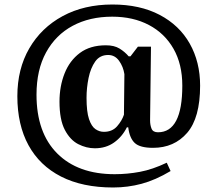

<svg xmlns="http://www.w3.org/2000/svg" viewBox="-20 -646 965 852"><path d="M482 186Q346 186 251 137.5Q156 89 106.5 -1.5Q57 -92 57 -219Q57 -340 110 -431.5Q163 -523 258 -574.5Q353 -626 479 -626Q601 -626 688.5 -580Q776 -534 822 -452.5Q868 -371 868 -266Q868 -123 810.5 -56.5Q753 10 659 10Q601 10 578 -11.5Q555 -33 549 -81H543Q522 -39 486 -13.5Q450 12 401 12Q363 12 327 -6.5Q291 -25 267.5 -70Q244 -115 244 -195Q244 -263 266.5 -320Q289 -377 334.5 -411Q380 -445 450 -445Q487 -445 510.5 -430.5Q534 -416 551 -396H559L592 -439H650L646 -112Q646 -91 652.5 -75Q659 -59 681 -59Q789 -59 789 -266Q789 -361 750 -429.5Q711 -498 641 -535Q571 -572 478 -572Q378 -572 302.5 -531.5Q227 -491 184.5 -413.5Q142 -336 142 -226Q142 -57 234 35Q326 127 489 127Q545 127 601 116.5Q657 106 720 76L737 113Q670 153 608.5 169.5Q547 186 482 186ZM441 -61Q478 -61 499.5 -85.5Q521 -110 530 -137L532 -317Q527 -350 508.5 -376Q490 -402 460 -402Q423 -402 402.5 -373Q382 -344 373 -300Q364 -256 364 -212Q364 -150 375 -117.5Q386 -85 403.5 -73Q421 -61 441 -61Z"/></svg>

Font: STIX Two Text SemiBold
Style: Regular
Weight: 600
Designer: Ross Mills, John Hudson & Paul Hanslow, Tiro Typeworks Ltd; with prior portions MicroPress Inc., and Coen Hoffman.
Foundry: Tiro Typeworks Ltd
Version: Version 2.13 b171